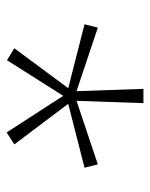

<svg xmlns="http://www.w3.org/2000/svg" viewBox="43 -969 451 577"><g transform="rotate(90 268.5 -680.5)"><path d="M290 -886 283 -685 474 -749 484 -709 292 -660 414 -498 378 -475 268 -645 161 -476 125 -498 245 -660 53 -709 63 -749 254 -685 247 -886Z"/></g></svg>

Font: Noto Sans Kannada UI ExtraLight
Style: Regular
Weight: 200
Designer: Jelle Bosma - Monotype Design Team
Foundry: Monotype Imaging Inc.
Version: Version 2.005; ttfautohint (v1.8.4.7-5d5b)